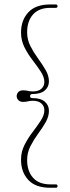

<svg xmlns="http://www.w3.org/2000/svg" viewBox="-20 -746 323 881"><path d="M118 -305Q118 -296 128.5 -296Q166.5 -296 185.5 -279.5Q204.5 -263 204.5 -238Q204.5 -211 189.5 -185Q174.5 -159 154.5 -131.8Q134.5 -104.5 119.5 -75Q104.5 -45.5 104.5 -12Q104.5 39 131.5 69.5Q158.5 100 211 100H236Q244 100 244 108Q244 115.5 236 115.5H210Q143 115.5 109.8 79.5Q76.5 43.5 76.5 -13.5Q76.5 -49.5 92.5 -81Q108.5 -112.5 129.8 -140.2Q151 -168 167.2 -192.8Q183.5 -217.5 183.5 -240.5Q183.5 -259 170 -271.2Q156.5 -283.5 131 -283.5Q117.5 -283.5 108.2 -281Q99 -278.5 85.5 -278.5Q71.5 -278.5 64 -286.8Q56.5 -295 56.5 -305Q56.5 -315 63.8 -323.2Q71 -331.5 85.5 -331.5Q99 -331.5 108.2 -329Q117.5 -326.5 131 -326.5Q156.5 -326.5 170 -338.8Q183.5 -351 183.5 -370Q183.5 -392.5 167.2 -417.2Q151 -442 129.8 -469.5Q108.5 -497 92.5 -528.5Q76.5 -560 76.5 -596.5Q76.5 -653 109.8 -689.2Q143 -725.5 210 -725.5H236Q244 -725.5 244 -717.5Q244 -710 236 -710H211Q158.5 -710 131.5 -679.5Q104.5 -649 104.5 -598Q104.5 -564 119.5 -534.5Q134.5 -505 154.5 -477.8Q174.5 -450.5 189.5 -424.5Q204.5 -398.5 204.5 -372.5Q204.5 -347 185.5 -330.8Q166.5 -314.5 128.5 -314.5Q118 -314.5 118 -305Z"/></svg>

Font: Fraunces 144pt Soft Thin
Style: Regular
Weight: 100
Version: Version 1.000;[0bf87f6ff]